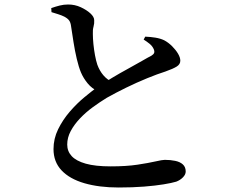

<svg xmlns="http://www.w3.org/2000/svg" viewBox="-20 -799 1040 854"><path d="M508 35Q421 35 355.5 16Q290 -3 254 -41Q218 -79 218 -136Q218 -182 238.5 -224Q259 -266 290.5 -302.5Q322 -339 356 -367Q390 -395 416 -414Q444 -432 479 -453Q514 -474 549 -493Q584 -512 611.5 -528Q639 -544 653 -551Q663 -557 665.5 -563.5Q668 -570 664 -580Q658 -594 645 -604.5Q632 -615 619 -623L626 -636Q650 -635 671.5 -631.5Q693 -628 710 -620Q729 -610 745.5 -593.5Q762 -577 772 -560Q782 -543 782 -529Q782 -513 766 -503Q750 -493 716 -481Q681 -470 634.5 -451Q588 -432 541 -409Q494 -386 455 -364Q424 -345 392.5 -322Q361 -299 335.5 -272Q310 -245 294.5 -216Q279 -187 279 -156Q279 -126 299 -104.5Q319 -83 361.5 -71Q404 -59 472 -59Q542 -59 591.5 -66.5Q641 -74 671.5 -81Q702 -88 713 -88Q738 -88 759.5 -83.5Q781 -79 793.5 -67.5Q806 -56 806 -36Q806 -23 794 -10.5Q782 2 764 9Q744 15 707.5 21Q671 27 620.5 31Q570 35 508 35ZM417 -392Q389 -405 370 -428Q351 -451 340 -477Q330 -501 321.5 -537Q313 -573 307 -611.5Q301 -650 296 -683Q294 -699 287.5 -708Q281 -717 266 -725Q254 -731 238 -736Q222 -741 209 -745L208 -763Q228 -770 246 -774.5Q264 -779 283 -779Q313 -779 339 -767Q365 -755 382 -739.5Q399 -724 399 -709Q400 -695 396 -680.5Q392 -666 393 -648Q393 -628 395.5 -603Q398 -578 402.5 -553.5Q407 -529 413 -511Q423 -484 439.5 -464.5Q456 -445 481 -433Z"/></svg>

Font: Noto Serif HK ExtraLight SemiBold
Style: Regular
Weight: 600
Version: Version 2.002-H1;hotconv 1.1.0;makeotfexe 2.6.0